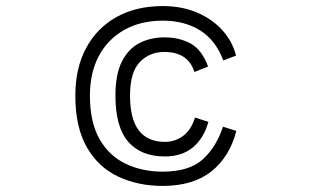

<svg xmlns="http://www.w3.org/2000/svg" viewBox="-20 -600 1040 632"><path d="M758 -169Q736 -84 676 -36Q616 12 515 12Q435 12 369.5 -18.5Q304 -49 266 -115Q228 -181 228 -285Q228 -376 263.5 -442Q299 -508 363.5 -544Q428 -580 516 -580Q579 -580 629 -558.5Q679 -537 712 -500.5Q745 -464 757 -417L715 -401Q690 -468 638.5 -500Q587 -532 516 -532Q443 -532 389 -501.5Q335 -471 305.5 -416Q276 -361 276 -285Q276 -198 307.5 -142.5Q339 -87 393.5 -61Q448 -35 515 -35Q603 -35 647.5 -75.5Q692 -116 714 -183ZM666 -199Q651 -145 615 -115Q579 -85 523 -85Q444 -85 402 -133.5Q360 -182 360 -285Q360 -356 381.5 -398Q403 -440 439.5 -458.5Q476 -477 521 -477Q570 -477 607 -457Q644 -437 665 -381L620 -363Q599 -429 521 -429Q472 -429 440 -395.5Q408 -362 408 -285Q408 -133 523 -133Q556 -133 582.5 -152.5Q609 -172 622 -213Z"/></svg>

Font: Train One
Style: Regular
Weight: 400
Designer: Fontworks Inc.
Foundry: Fontworks Inc.
Version: Version 1.100